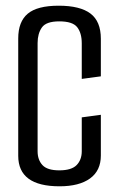

<svg xmlns="http://www.w3.org/2000/svg" viewBox="-20 -647 413 674"><path d="M189 7Q44 7 44 -100V-512Q44 -571 77.5 -599Q111 -627 186 -627Q261 -627 297.5 -599.5Q334 -572 334 -511V-379L267 -370V-495Q267 -531 251 -551.5Q235 -572 188 -572Q142 -572 127 -550.5Q112 -529 112 -496V-116Q112 -86 129 -67.5Q146 -49 188 -49Q231 -49 249 -67.5Q267 -86 267 -116V-235L334 -244V-101Q334 -48 296 -20.5Q258 7 189 7Z"/></svg>

Font: Smooch Sans Medium
Style: Regular
Weight: 500
Designer: Robert E. Leuschke
Foundry: Robert E. Leuschke
Version: Version 1.010; ttfautohint (v1.8.3)